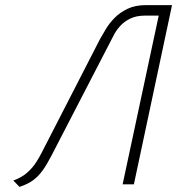

<svg xmlns="http://www.w3.org/2000/svg" viewBox="-20 -720 692 750"><path d="M550 -700Q508 -700 478 -685.5Q448 -671 427.5 -650Q407 -629 393.5 -606.5Q380 -584 371 -568L142 -122Q135 -108 121.5 -86.5Q108 -65 86 -45.5Q64 -26 32 -15L56 10Q87 0 108 -15Q129 -30 146 -53.5Q163 -77 181 -112L422 -578Q432 -599 448.5 -617.5Q465 -636 489 -647.5Q513 -659 546 -659H600L459 0H503L652 -700Z"/></svg>

Font: Advent Pro Light
Style: Italic
Weight: 300
Italic angle: -12°
Version: Version 3.000